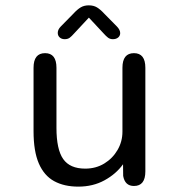

<svg xmlns="http://www.w3.org/2000/svg" viewBox="-20 -677 659 708"><path d="M146.2 -481Q188.2 -481 188.2 -427V-205.7Q188.2 -126 213 -90.6Q237.8 -55.2 294.2 -55.2Q333.5 -55.2 364.4 -74Q395.3 -92.8 413.4 -123.9Q431.5 -155 431.5 -191.3V-427Q431.5 -481 474 -481Q516 -481 516 -427V-45Q516 8.8 474 8.8Q440.7 8.8 434.2 -28.3L433.7 -71.3Q407.8 -35.3 365.3 -12.1Q322.8 11.2 268.8 11.2Q216.7 11.2 179.7 -9Q142.7 -29.2 123.2 -74.2Q103.7 -119.2 103.7 -193.3V-427Q103.7 -481 146.2 -481ZM411.2 -579.2Q423.2 -566.7 423.2 -555Q423.2 -545.2 415.8 -538.8Q408.3 -532.5 396.3 -532.5Q385.7 -532.5 378.2 -538.2Q370.7 -544 362 -553.8L307.7 -612L253.2 -553.5Q244.3 -543.3 237.1 -537.9Q229.8 -532.5 218.8 -532.5Q207.2 -532.5 200.1 -539Q193 -545.5 193 -555.7Q193 -568 204 -579.2L250.8 -626.8Q265 -642.3 277.6 -649.8Q290.2 -657.3 307.3 -657.3Q325 -657.3 337.5 -649.8Q350 -642.3 364.3 -626.8Z"/></svg>

Font: Sono ExtraLight
Style: Regular
Weight: 200
Designer: Tyler Finck
Foundry: Tyler Finck
Version: Version 2.112